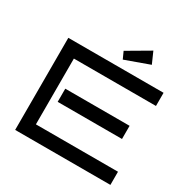

<svg xmlns="http://www.w3.org/2000/svg" viewBox="-197 -1086 1243 1264"><g transform="rotate(30 424.0 -453.5)"><path d="M808 0H84V-700H808V-600H184V-100H808ZM723 -300H234V-400H723ZM649 -821 466 -755 442 -808 611 -907Z"/></g></svg>

Font: Bruno Ace
Style: Regular
Weight: 400
Version: Version 1.100; ttfautohint (v1.8.4.7-5d5b);gftools[0.9.27]